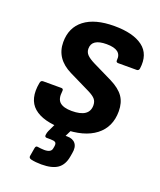

<svg xmlns="http://www.w3.org/2000/svg" viewBox="-132 -588 725 868"><g transform="rotate(20 231.0 -153.5)"><path d="M209 12Q111 12 66.5 -26.5Q22 -65 37 -146Q39 -159 50 -159H138Q149 -159 147 -146Q142 -108 160 -92.5Q178 -77 217 -77Q301 -77 301 -134Q301 -152 291.5 -163.5Q282 -175 258 -187L156 -237Q75 -277 75 -357Q75 -427 125 -465.5Q175 -504 268 -504Q359 -504 405.5 -469Q452 -434 442 -363Q440 -352 430 -352H341Q330 -352 331 -363Q337 -415 263 -415Q192 -415 192 -368Q192 -351 203.5 -339Q215 -327 241 -314L335 -268Q379 -246 398.5 -218Q418 -190 418 -148Q418 -72 363.5 -30Q309 12 209 12ZM171 197Q143 197 121 192Q109 189 110 179L117 138Q119 126 129 128Q136 129 144.5 130Q153 131 161 131Q194 131 197 110L199 99Q201 85 194.5 80.5Q188 76 172 76H154Q142 76 144 64Q145 54 149 45L183 -27Q188 -39 197 -39H255Q267 -39 262 -27L230 38H238Q265 38 278 54.5Q291 71 285 102L282 119Q275 160 248.5 178.5Q222 197 171 197Z"/></g></svg>

Font: Sofia Sans
Style: Bold Italic
Weight: 700
Italic angle: -9°
Designer: Botio Nikoltchev, Ani Petrova
Foundry: lettersoup
Version: Version 4.101; ttfautohint (v1.8.4.7-5d5b)